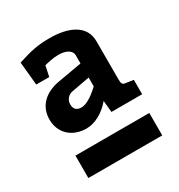

<svg xmlns="http://www.w3.org/2000/svg" viewBox="-115 -811 561 601"><g transform="rotate(-30 165.5 -510.0)"><path d="M34 -290H301V-371H34ZM270 -648C270 -708 213 -730 148 -730C106 -730 81 -725 31 -709L39 -625H86L94 -663C106 -666 126 -671 145 -671C170 -671 192 -662 192 -642V-613L113 -599C54 -591 20 -558 20 -509C20 -460 56 -427 107 -427C137 -427 170 -444 196 -475L200 -433H311V-485L284 -489C272 -490 270 -495 270 -511ZM192 -562V-530C179 -518 150 -492 126 -492C110 -492 100 -500 100 -518C100 -534 111 -547 127 -550Z"/></g></svg>

Font: Enriqueta
Style: Bold
Weight: 700
Designer: Viviana Monsalve, Gustavo Ibarra
Foundry: Viviana Monsalve, Gustavo Ibarra
Version: Version 1.002